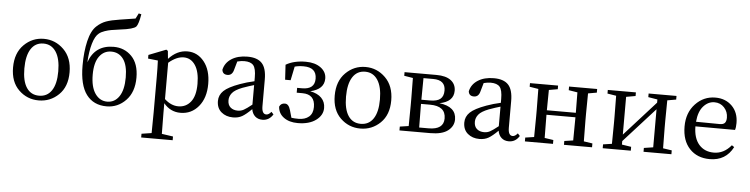

<svg xmlns="http://www.w3.org/2000/svg" viewBox="-57 -1136 6645 1702"><g transform="rotate(5 3265.5 -285.0)"><path d="M48.8 -257.8Q48.8 -386.7 123 -460.4Q197.3 -534.2 299.8 -534.2Q402.3 -534.2 477.1 -460.4Q551.8 -386.7 551.8 -257.8Q551.8 -129.9 477.5 -58.1Q403.3 13.7 299.8 13.7Q196.3 13.7 122.6 -58.1Q48.8 -129.9 48.8 -257.8ZM451.2 -257.8Q451.2 -371.1 411.1 -431.6Q371.1 -492.2 299.8 -492.2Q227.5 -492.2 188.5 -431.6Q149.4 -371.1 149.4 -257.8Q149.4 -145.5 188.5 -86.9Q227.5 -28.3 299.8 -28.3Q372.1 -28.3 411.6 -86.9Q451.2 -145.5 451.2 -257.8Z M1051.8 -255.9Q1051.8 -365.2 1012.2 -419.4Q972.7 -473.6 904.3 -473.6Q838.9 -473.6 798.3 -418.5Q757.8 -363.3 757.8 -256.8Q757.8 -146.5 798.8 -87.4Q839.8 -28.3 906.2 -28.3Q972.7 -28.3 1012.2 -86.9Q1051.8 -145.5 1051.8 -255.9ZM1117.2 -832 1140.6 -826.2Q1126 -738.3 1106.4 -714.8Q1083 -689.5 967.8 -675.8Q912.1 -668 886.2 -663.6Q860.4 -659.2 830.1 -648.9Q799.8 -638.7 780.3 -623Q747.1 -597.7 726.6 -527.8Q706.1 -458 701.2 -361.3Q755.9 -517.6 921.9 -517.6Q1018.6 -517.6 1082.5 -452.1Q1146.5 -386.7 1146.5 -262.7Q1146.5 -133.8 1075.2 -60.1Q1003.9 13.7 904.3 13.7Q788.1 13.7 724.6 -70.3Q661.1 -154.3 661.1 -329.1Q661.1 -452.1 683.6 -546.9Q706.1 -641.6 752 -683.6Q790 -718.8 834 -734.9Q877.9 -751 956.1 -762.7Q1053.7 -777.3 1092.8 -784.2Z M1415 -418.9V-95.7Q1472.7 -42 1538.1 -42Q1605.5 -42 1647.9 -94.7Q1690.4 -147.5 1690.4 -254.9Q1690.4 -362.3 1651.9 -420.4Q1613.3 -478.5 1548.8 -478.5Q1485.4 -478.5 1415 -418.9ZM1403.3 -523.4 1410.2 -453.1Q1484.4 -534.2 1577.1 -534.2Q1667 -534.2 1726.1 -460Q1785.2 -385.7 1785.2 -262.7Q1785.2 -137.7 1722.2 -62Q1659.2 13.7 1561.5 13.7Q1471.7 13.7 1412.1 -58.6V28.3Q1412.1 90.8 1414.1 213.9L1514.6 228.5V261.7H1234.4V228.5L1323.2 214.8Q1325.2 91.8 1325.2 31.2V-287.1Q1325.2 -365.2 1322.3 -430.7L1234.4 -440.4V-472.7L1388.7 -533.2Z M2191.4 -114.3V-288.1Q2152.3 -277.3 2089.8 -254.9Q2024.4 -229.5 2000.5 -199.7Q1976.6 -169.9 1976.6 -134.8Q1976.6 -92.8 2001.5 -71.3Q2026.4 -49.8 2066.4 -49.8Q2094.7 -49.8 2119.1 -63Q2143.6 -76.2 2191.4 -114.3ZM2365.2 -65.4 2384.8 -43.9Q2350.6 11.7 2291 11.7Q2251 11.7 2225.6 -11.2Q2200.2 -34.2 2193.4 -74.2Q2144.5 -25.4 2110.4 -5.9Q2076.2 13.7 2029.3 13.7Q1966.8 13.7 1925.3 -21.5Q1883.8 -56.6 1883.8 -120.1Q1883.8 -172.9 1923.3 -210.9Q1962.9 -249 2065.4 -286.1Q2124 -307.6 2191.4 -322.3V-356.4Q2191.4 -435.5 2167.5 -463.9Q2143.6 -492.2 2085.9 -492.2Q2059.6 -492.2 2024.4 -483.4L2002.9 -408.2Q1990.2 -357.4 1948.2 -357.4Q1904.3 -357.4 1899.4 -399.4Q1913.1 -461.9 1969.7 -498Q2026.4 -534.2 2111.3 -534.2Q2199.2 -534.2 2240.2 -490.2Q2281.2 -446.3 2281.2 -345.7V-108.4Q2281.2 -38.1 2321.3 -38.1Q2342.8 -38.1 2365.2 -65.4Z M2460.9 -359.4 2453.1 -492.2Q2524.4 -534.2 2630.9 -534.2Q2712.9 -534.2 2763.7 -496.6Q2814.5 -459 2814.5 -400.4Q2814.5 -304.7 2691.4 -277.3Q2757.8 -264.6 2792.5 -229Q2827.1 -193.4 2827.1 -139.6Q2827.1 -75.2 2767.1 -30.8Q2707 13.7 2605.5 13.7Q2529.3 13.7 2481 -21.5Q2432.6 -56.6 2428.7 -117.2Q2443.4 -150.4 2479.5 -148.4Q2511.7 -148.4 2527.3 -93.8L2545.9 -28.3Q2572.3 -24.4 2609.4 -24.4Q2667 -24.4 2701.7 -53.7Q2736.3 -83 2736.3 -140.6Q2736.3 -253.9 2624 -253.9H2573.2V-296.9H2617.2Q2729.5 -296.9 2729.5 -391.6Q2729.5 -492.2 2614.3 -492.2Q2568.4 -492.2 2535.2 -482.4L2509.8 -359.4Z M2911.1 -257.8Q2911.1 -386.7 2985.4 -460.4Q3059.6 -534.2 3162.1 -534.2Q3264.6 -534.2 3339.4 -460.4Q3414.1 -386.7 3414.1 -257.8Q3414.1 -129.9 3339.8 -58.1Q3265.6 13.7 3162.1 13.7Q3058.6 13.7 2984.9 -58.1Q2911.1 -129.9 2911.1 -257.8ZM3313.5 -257.8Q3313.5 -371.1 3273.4 -431.6Q3233.4 -492.2 3162.1 -492.2Q3089.8 -492.2 3050.8 -431.6Q3011.7 -371.1 3011.7 -257.8Q3011.7 -145.5 3050.8 -86.9Q3089.8 -28.3 3162.1 -28.3Q3234.4 -28.3 3273.9 -86.9Q3313.5 -145.5 3313.5 -257.8Z M3681.6 -41H3764.6Q3899.4 -41 3899.4 -140.6Q3899.4 -251 3759.8 -251H3679.7V-230.5Q3679.7 -152.3 3681.6 -41ZM3768.6 -480.5H3681.6Q3679.7 -375 3679.7 -288.1H3755.9Q3819.3 -288.1 3848.1 -312Q3877 -335.9 3877 -386.7Q3877 -480.5 3768.6 -480.5ZM3509.8 -518.6H3793.9Q3877.9 -518.6 3922.4 -484.9Q3966.8 -451.2 3966.8 -392.6Q3966.8 -294.9 3841.8 -271.5Q3992.2 -252.9 3992.2 -139.6Q3992.2 -80.1 3940.9 -40Q3889.6 0 3783.2 0H3509.8V-34.2L3587.9 -45.9Q3589.8 -155.3 3589.8 -230.5V-289.1Q3589.8 -362.3 3587.9 -473.6L3509.8 -486.3Z M4383.8 -114.3V-288.1Q4344.7 -277.3 4282.2 -254.9Q4216.8 -229.5 4192.9 -199.7Q4168.9 -169.9 4168.9 -134.8Q4168.9 -92.8 4193.8 -71.3Q4218.8 -49.8 4258.8 -49.8Q4287.1 -49.8 4311.5 -63Q4335.9 -76.2 4383.8 -114.3ZM4557.6 -65.4 4577.1 -43.9Q4543 11.7 4483.4 11.7Q4443.4 11.7 4418 -11.2Q4392.6 -34.2 4385.7 -74.2Q4336.9 -25.4 4302.7 -5.9Q4268.6 13.7 4221.7 13.7Q4159.2 13.7 4117.7 -21.5Q4076.2 -56.6 4076.2 -120.1Q4076.2 -172.9 4115.7 -210.9Q4155.3 -249 4257.8 -286.1Q4316.4 -307.6 4383.8 -322.3V-356.4Q4383.8 -435.5 4359.9 -463.9Q4335.9 -492.2 4278.3 -492.2Q4252 -492.2 4216.8 -483.4L4195.3 -408.2Q4182.6 -357.4 4140.6 -357.4Q4096.7 -357.4 4091.8 -399.4Q4105.5 -461.9 4162.1 -498Q4218.8 -534.2 4303.7 -534.2Q4391.6 -534.2 4432.6 -490.2Q4473.6 -446.3 4473.6 -345.7V-108.4Q4473.6 -38.1 4513.7 -38.1Q4535.2 -38.1 4557.6 -65.4Z M5223.6 -486.3 5146.5 -472.7Q5144.5 -363.3 5144.5 -289.1V-230.5Q5144.5 -157.2 5146.5 -45.9L5223.6 -34.2V0H4973.6V-34.2L5051.8 -45.9Q5053.7 -153.3 5053.7 -252H4795.9Q4795.9 -155.3 4797.9 -45.9L4876 -34.2V0H4626V-34.2L4704.1 -45.9Q4706.1 -155.3 4706.1 -230.5V-289.1Q4706.1 -362.3 4704.1 -473.6L4626 -486.3V-518.6H4876V-486.3L4797.9 -472.7Q4795.9 -365.2 4795.9 -292H5053.7Q5053.7 -366.2 5051.8 -473.6L4973.6 -486.3V-518.6H5223.6Z M5929.7 -486.3 5851.6 -472.7Q5849.6 -363.3 5849.6 -289.1V-230.5Q5849.6 -155.3 5851.6 -45.9L5929.7 -34.2V0H5681.6V-34.2L5763.7 -46.9V-385.7L5485.4 -78.1V-46.9L5568.4 -34.2V0H5318.4V-34.2L5396.5 -45.9Q5398.4 -155.3 5398.4 -230.5V-289.1Q5398.4 -362.3 5396.5 -473.6L5318.4 -486.3V-518.6H5568.4V-486.3L5485.4 -471.7V-135.7L5763.7 -444.3V-472.7L5681.6 -486.3V-518.6H5929.7Z M6122.1 -305.7 6333 -303.7Q6366.2 -303.7 6378.9 -319.3Q6391.6 -335 6391.6 -365.2Q6391.6 -418 6357.4 -455.1Q6323.2 -492.2 6270.5 -492.2Q6214.8 -492.2 6172.4 -444.8Q6129.9 -397.5 6122.1 -305.7ZM6472.7 -263.7 6120.1 -264.6Q6121.1 -159.2 6170.4 -103Q6219.7 -46.9 6302.7 -46.9Q6391.6 -46.9 6457 -126L6478.5 -111.3Q6414.1 13.7 6271.5 13.7Q6159.2 13.7 6091.8 -58.1Q6024.4 -129.9 6024.4 -255.9Q6024.4 -378.9 6097.7 -456.5Q6170.9 -534.2 6275.4 -534.2Q6365.2 -534.2 6422.9 -477.1Q6480.5 -419.9 6480.5 -325.2Q6480.5 -287.1 6472.7 -263.7Z"/></g></svg>

Font: GenYoMin TW TTF Medium
Style: Regular
Weight: 500
Version: Version 1.300